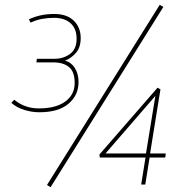

<svg xmlns="http://www.w3.org/2000/svg" viewBox="-20 -766 777 797"><path d="M27 -339 39 -352Q83 -316 141 -316Q212 -316 251 -344.5Q290 -373 290 -422Q290 -468 266.5 -487.5Q243 -507 202 -507H131L133 -522H207Q243 -522 270.5 -542Q298 -562 298 -605Q298 -647 273 -669.5Q248 -692 204 -692Q179 -692 154.5 -687.5Q130 -683 107 -672L100 -686Q127 -698 152 -703Q177 -708 205 -708Q258 -708 286.5 -680Q315 -652 315 -608Q315 -570 296 -547.5Q277 -525 250 -514Q275 -508 290.5 -484Q306 -460 306 -425Q306 -371 264.5 -335.5Q223 -300 143 -300Q113 -300 81.5 -309.5Q50 -319 27 -339ZM190 11 175 2 643 -746 658 -737ZM394 -112 393 -125 634 -402 646 -395 603 -129H668L666 -112H601L583 0H566L584 -112ZM418 -129H586L625 -368Z"/></svg>

Font: Georama Thin
Style: Italic
Weight: 100
Italic angle: -9°
Designer: Jean-Baptiste Levee
Foundry: Production Type
Version: Version 1.000